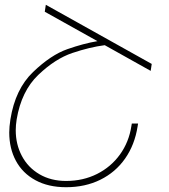

<svg xmlns="http://www.w3.org/2000/svg" viewBox="-20 -780 713 810"><path d="M50.3 -276.4Q46.4 -251.5 46.4 -230.5Q46.4 -170.9 72.3 -122.1Q98.1 -73.2 146.5 -44.9Q194.8 -16.6 258.8 -16.6Q330.6 -16.6 389.4 -46.1Q448.2 -75.7 486.1 -128.2Q523.9 -180.7 534.2 -247.6L536.1 -258.8H562.5L560.5 -246.6Q548.3 -168.9 507.8 -111.1Q467.3 -53.2 403.3 -21.7Q339.4 9.8 258.8 9.8Q183.6 9.8 129.4 -19.8Q75.2 -49.3 47.1 -101.6Q19 -153.8 19 -221.2Q19 -244.6 23.9 -276.4Q44.4 -404.3 119.6 -476.3Q194.8 -548.3 263.9 -572.5Q333 -596.7 391.1 -606.4L168.9 -730.5L173.3 -759.8L620.1 -510.3L615.7 -481L421.9 -589.4Q358.4 -581.1 285.6 -556.6Q212.9 -532.2 141.6 -464.1Q70.3 -396 50.3 -276.4Z"/></svg>

Font: Mardoto Thin
Style: Italic
Weight: 250
Italic angle: -12°
Designer: Christian Robertson, Vahan Hovhannisyan
Foundry: Google
Version: Version 1.000